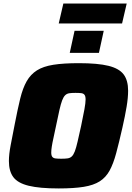

<svg xmlns="http://www.w3.org/2000/svg" viewBox="-20 -1051 740 1079"><path d="M310 8Q203 8 141.5 -7Q80 -22 55 -55.5Q30 -89 30 -146Q30 -184 40 -235.5Q50 -287 63 -354Q79 -437 93.5 -496.5Q108 -556 130 -594.5Q152 -633 187.5 -655.5Q223 -678 280 -687Q337 -696 423 -696Q530 -696 590 -681Q650 -666 675 -632.5Q700 -599 700 -541Q700 -502 691.5 -451Q683 -400 668 -334Q649 -250 633 -190.5Q617 -131 596 -92.5Q575 -54 540.5 -32Q506 -10 450.5 -1Q395 8 310 8ZM325 -159Q346 -159 360 -161Q374 -163 383.5 -172Q393 -181 400.5 -200.5Q408 -220 416 -255Q424 -290 436 -344Q448 -401 454.5 -437Q461 -473 461 -492Q461 -510 455 -518Q449 -526 436.5 -527.5Q424 -529 404 -529Q383 -529 369.5 -527Q356 -525 346.5 -516Q337 -507 329.5 -487.5Q322 -468 314 -433Q306 -398 295 -344Q287 -305 280.5 -276Q274 -247 271 -227Q268 -207 268 -194Q268 -177 274 -169.5Q280 -162 292.5 -160.5Q305 -159 325 -159ZM372 -754 399 -878H563L536 -754ZM310 -919 336 -1031H692L666 -919Z"/></svg>

Font: Saira Thin Black
Style: Italic
Weight: 900
Italic angle: -12°
Version: Version 1.101